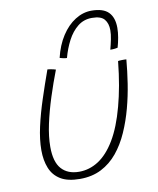

<svg xmlns="http://www.w3.org/2000/svg" viewBox="-88 -842 764 931"><g transform="rotate(-10 294.5 -377.0)"><path d="M511 -510.5Q513.5 -511 519 -511.5Q524.5 -512 530.5 -512Q536 -512 543 -512Q550 -512 552 -511.5Q547 -454.5 537.8 -394.5Q528.5 -334.5 513 -276.5Q497 -216.5 473.2 -162.8Q449.5 -109 415.8 -67.8Q382 -26.5 336.2 -3Q290.5 20.5 230.5 20.5Q170.5 20.5 135.2 -1Q100 -22.5 84.8 -60.8Q69.5 -99 69.5 -148.5Q69.5 -201.5 83.5 -264Q97.5 -326.5 119.8 -394.2Q142 -462 166.5 -530Q171 -529.5 176.5 -528.8Q182 -528 187 -527Q192.5 -526 197.2 -524.8Q202 -523.5 207 -522Q183.5 -461 162.5 -395.8Q141.5 -330.5 128.2 -269.2Q115 -208 115 -157.5Q115 -83 145.8 -48.8Q176.5 -14.5 232.5 -14.5Q283.5 -14.5 328.2 -43.5Q373 -72.5 409.8 -133.8Q446.5 -195 472.5 -292Q485 -338 494.8 -392.5Q504.5 -447 511 -510.5ZM234.5 -574.5Q249 -635.5 278 -680.2Q307 -725 345.5 -749.2Q384 -773.5 425.5 -773.5Q483.5 -773.5 509.5 -747Q535.5 -720.5 535.5 -670Q535.5 -647.5 531 -622Q526.5 -596.5 520 -574.5Q513 -573 507.2 -572.2Q501.5 -571.5 496 -571.2Q490.5 -571 483.5 -571Q490 -595.5 495 -620Q500 -644.5 500 -664.5Q500 -698 483.2 -718.2Q466.5 -738.5 422 -738.5Q381.5 -738.5 351.8 -714.5Q322 -690.5 301.8 -651.8Q281.5 -613 269.5 -568Q261 -568 251.2 -570.2Q241.5 -572.5 234.5 -574.5Z"/></g></svg>

Font: Grandstander Thin Thin
Style: Italic
Weight: 250
Italic angle: -15°
Version: Version 1.200